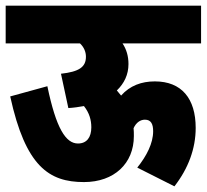

<svg xmlns="http://www.w3.org/2000/svg" viewBox="-20 -642 729 677"><path d="M0 -622V-489H262C276 -476 283 -459 283 -442C283 -405 258 -389 195 -382L221 -261C240 -262 259 -265 276 -268C295 -244 302 -219 302 -193C302 -158 286 -136 255 -136C212 -136 178 -189 147 -338L16 -302C70 -55 153 0 276 0C383 0 452 -66 452 -162C452 -172 452 -181 451 -190C460 -210 475 -220 491 -220C513 -220 520 -204 520 -179C520 -137 497 -92 464 -51L595 15C644 -48 670 -118 670 -191C670 -295 620 -355 526 -355C479 -355 438 -340 407 -305C402 -311 397 -317 392 -323C418 -348 433 -379 433 -416C433 -444 426 -468 412 -489H689V-622Z"/></svg>

Font: Noto Sans Devanagari ExtraCondensed Black
Style: Regular
Weight: 900
Width: 2
Designer: Jelle Bosma - Monotype Design Team
Foundry: Monotype Imaging Inc.
Version: Version 2.004